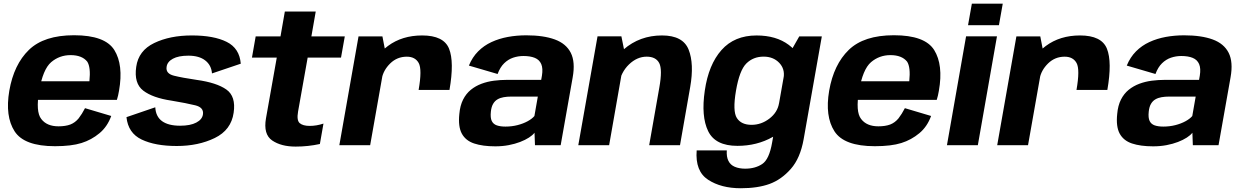

<svg xmlns="http://www.w3.org/2000/svg" viewBox="-20 -791 6765 1046"><path d="M279.7 5.5 298.9 -102.8Q234.8 -102.8 204.7 -143Q173.7 -182.3 193.6 -296.4Q213.5 -413 258.5 -452.1Q303.8 -490.7 364.5 -490.7Q426.7 -490.7 455.3 -455.2Q475.1 -424.7 467.1 -348.4H187.4L169.7 -246.9H616.8Q624 -269.5 628.5 -297.1Q653.2 -437.6 602.8 -518.5Q552.2 -599 383.4 -599Q219.8 -599 137.5 -519.2Q55.6 -439.8 30.7 -296.8Q7 -157.2 59.6 -75.6Q111.8 5.5 279.7 5.5ZM298.9 -102.8 279.7 5.5Q368.9 5.5 424.1 -11.9Q478.4 -28.9 521.9 -65.2Q564.7 -100.6 586 -159.2L443.2 -201.7Q426.9 -170 408.5 -146.2Q389.2 -122.8 363.3 -112.7Q336.5 -102.8 298.9 -102.8Z M943 4.4Q1060.4 4.4 1149.9 -39.1Q1239.5 -82.6 1252.9 -177Q1266.1 -266.1 1213.1 -303.4Q1160.1 -340.7 1051.4 -355.8Q973.4 -367.2 927.7 -378.6Q882 -390 887.6 -426.5Q891.1 -454.3 921.7 -471Q952.2 -487.7 1006.5 -487.7Q1064.5 -487.7 1097.9 -461.9Q1131.4 -436.1 1134.9 -391L1291.7 -444Q1285 -528 1214.9 -562.9Q1144.8 -597.9 1025.3 -597.9Q905.8 -597.9 820.1 -556.6Q734.4 -515.3 722.1 -426.9Q709 -336.6 760.6 -297.2Q812.1 -257.9 913.7 -242.8Q996.1 -229.1 1043.7 -217.3Q1091.3 -205.6 1085.6 -167.8Q1081.7 -140.2 1049.3 -123.2Q1017 -106.1 961 -106.1Q897.4 -106.1 863 -130.9Q828.7 -155.7 825.9 -206.5L669 -152.8Q678 -66 751.8 -30.8Q825.5 4.4 943 4.4Z M1590.5 7.6Q1658.4 7.6 1722.7 -6.5L1742.2 -117.7Q1704.3 -105.1 1667.2 -105.1Q1630.5 -105.1 1613 -120Q1595.4 -134.8 1603.8 -183L1656.1 -477.1H1837.8L1858.4 -592.7H1676.4L1700.1 -728.2H1531.8L1508.1 -592.7H1372.9L1352.6 -477.1H1487.8L1429 -146.2Q1413.9 -59.3 1462.7 -25.8Q1511.6 7.6 1590.5 7.6Z M2260.6 -300.9H2428.7Q2455.4 -453.7 2426.4 -525.8Q2397.3 -597.9 2279.8 -597.9Q2170.7 -597.9 2093.5 -540.6Q2016.3 -483.3 2001.5 -399.4L2059.6 -361.3Q2068.2 -408.5 2105.8 -445.4Q2143.4 -482.2 2196.1 -482.2Q2242 -482.2 2261.1 -447.6Q2280.2 -412.9 2260.6 -300.9ZM1828.7 0H1996.6L2083.2 -490L2063.4 -592.7H1933.2Z M2678.2 6.2Q2717.1 6.2 2751.3 -0.3Q2785.5 -6.8 2813.5 -17.6Q2841.5 -28.4 2861.6 -41.4Q2881.6 -54.3 2892 -67.8L2894.5 0H3034.5L3100 -369.8Q3114.9 -453.2 3089.6 -503.3Q3064.2 -553.4 3002.7 -576Q2941.1 -598.6 2847 -598.6Q2795.2 -598.6 2747.1 -589.8Q2699.1 -581 2657.7 -561.9Q2616.3 -542.8 2584.8 -511.1Q2553.3 -479.5 2534.5 -433.7L2690.9 -387.9Q2704.5 -424.7 2726.4 -446.1Q2748.3 -467.5 2775.3 -476.7Q2802.3 -485.9 2831.6 -485.9Q2869 -485.9 2893.8 -475.7Q2918.5 -465.5 2928.7 -441.9Q2938.8 -418.3 2932.4 -378.7L2928.3 -355.9H2741.2Q2706.2 -355.9 2670.7 -351.3Q2635.2 -346.7 2603.1 -334.7Q2571 -322.7 2545.2 -301.9Q2519.4 -281 2502.9 -248.5Q2486.4 -215.9 2482.4 -170Q2475.2 -101.5 2495.9 -63.2Q2516.6 -24.9 2562.9 -9.4Q2609.3 6.2 2678.2 6.2ZM2733.7 -101.4Q2705.7 -101.4 2686.5 -108Q2667.4 -114.7 2659 -132.1Q2650.7 -149.6 2654.2 -182.4Q2656.8 -208.5 2666.2 -224.8Q2675.6 -241.2 2690.4 -249.7Q2705.1 -258.3 2724 -261.5Q2742.8 -264.8 2764.8 -264.8H2910L2891.4 -158.9Q2878.7 -143.8 2854.7 -130.6Q2830.6 -117.4 2799.4 -109.4Q2768.2 -101.4 2733.7 -101.4Z M3130.5 0H3298.5L3385.2 -494.2L3365.3 -593H3235.3ZM3516.7 0H3684.6L3740.1 -316.7Q3762.3 -443.3 3731.6 -520.6Q3700.9 -597.9 3586.4 -597.9Q3465.6 -597.9 3377.6 -521.7Q3289.5 -445.5 3275.5 -367L3350.5 -329.4Q3362.6 -397.5 3406.6 -439.9Q3450.6 -482.3 3503.1 -482.3Q3552.9 -482.3 3571.3 -447.5Q3589.6 -412.7 3571.9 -313.9Z M4015.7 234.5Q4108 234.5 4172.4 211.1Q4236.7 187.7 4288.3 129.3Q4339.8 70.9 4358.1 -32.1L4457.2 -592.7H4334.3L4267.9 -476L4186.5 -14.8Q4170.8 77.1 4132.5 102.5Q4094.3 127.9 4039.8 127.9Q4007.3 127.9 3983.3 117.8Q3959.4 107.8 3948.3 85.4Q3937.2 63.1 3939.5 28.4H3775.4Q3766.7 141.8 3837.5 188.1Q3908.3 234.5 4015.7 234.5ZM3997.4 3.6Q4104 3.6 4189.7 -44.8Q4275.4 -93.3 4286 -153.9L4224 -228.1Q4215.6 -178.6 4171.4 -144.7Q4127.2 -110.9 4074.5 -110.9Q4018.2 -110.9 3994.3 -148.1Q3970.5 -185.3 3989.6 -297Q4008.6 -408.3 4046.2 -445.4Q4083.7 -482.5 4140.1 -482.5Q4192.7 -482.5 4225 -448.9Q4257.3 -415.3 4248.9 -366.5L4335.5 -435.3Q4345.9 -495.1 4277.1 -546.5Q4208.3 -597.8 4101.7 -597.8Q3981.1 -597.8 3910.7 -518.4Q3840.3 -439.1 3819.7 -297.7Q3798.9 -157 3837.9 -76.7Q3876.8 3.6 3997.4 3.6Z M4746.2 5.5 4765.4 -102.8Q4701.3 -102.8 4671.2 -143Q4640.2 -182.3 4660.1 -296.4Q4680 -413 4725 -452.1Q4770.3 -490.7 4831 -490.7Q4893.2 -490.7 4921.8 -455.2Q4941.6 -424.7 4933.6 -348.4H4653.9L4636.2 -246.9H5083.3Q5090.5 -269.5 5095 -297.1Q5119.7 -437.6 5069.3 -518.5Q5018.7 -599 4849.9 -599Q4686.3 -599 4604 -519.2Q4522.1 -439.8 4497.2 -296.8Q4473.5 -157.2 4526.1 -75.6Q4578.3 5.5 4746.2 5.5ZM4765.4 -102.8 4746.2 5.5Q4835.4 5.5 4890.6 -11.9Q4944.9 -28.9 4988.4 -65.2Q5031.2 -100.6 5052.5 -159.2L4909.7 -201.7Q4893.4 -170 4875 -146.2Q4855.7 -122.8 4829.8 -112.7Q4803 -102.8 4765.4 -102.8Z M5138.9 0H5307.2L5411.4 -593H5243.1ZM5274.6 -771 5253.8 -653.7H5422.1L5442.9 -771Z M5844.6 -300.9H6012.7Q6039.4 -453.7 6010.4 -525.8Q5981.3 -597.9 5863.8 -597.9Q5754.7 -597.9 5677.5 -540.6Q5600.3 -483.3 5585.5 -399.4L5643.6 -361.3Q5652.2 -408.5 5689.8 -445.4Q5727.4 -482.2 5780.1 -482.2Q5826 -482.2 5845.1 -447.6Q5864.2 -412.9 5844.6 -300.9ZM5412.7 0H5580.6L5667.2 -490L5647.4 -592.7H5517.2Z M6262.2 6.2Q6301.1 6.2 6335.3 -0.3Q6369.5 -6.8 6397.5 -17.6Q6425.5 -28.4 6445.6 -41.4Q6465.6 -54.3 6476 -67.8L6478.5 0H6618.5L6684 -369.8Q6698.9 -453.2 6673.6 -503.3Q6648.2 -553.4 6586.7 -576Q6525.1 -598.6 6431 -598.6Q6379.2 -598.6 6331.1 -589.8Q6283.1 -581 6241.7 -561.9Q6200.3 -542.8 6168.8 -511.1Q6137.3 -479.5 6118.5 -433.7L6274.9 -387.9Q6288.5 -424.7 6310.4 -446.1Q6332.3 -467.5 6359.3 -476.7Q6386.3 -485.9 6415.6 -485.9Q6453 -485.9 6477.8 -475.7Q6502.5 -465.5 6512.7 -441.9Q6522.8 -418.3 6516.4 -378.7L6512.3 -355.9H6325.2Q6290.2 -355.9 6254.7 -351.3Q6219.2 -346.7 6187.1 -334.7Q6155 -322.7 6129.2 -301.9Q6103.4 -281 6086.9 -248.5Q6070.4 -215.9 6066.4 -170Q6059.2 -101.5 6079.9 -63.2Q6100.6 -24.9 6146.9 -9.4Q6193.3 6.2 6262.2 6.2ZM6317.7 -101.4Q6289.7 -101.4 6270.5 -108Q6251.4 -114.7 6243 -132.1Q6234.7 -149.6 6238.2 -182.4Q6240.8 -208.5 6250.2 -224.8Q6259.6 -241.2 6274.4 -249.7Q6289.1 -258.3 6308 -261.5Q6326.8 -264.8 6348.8 -264.8H6494L6475.4 -158.9Q6462.7 -143.8 6438.7 -130.6Q6414.6 -117.4 6383.4 -109.4Q6352.2 -101.4 6317.7 -101.4Z"/></svg>

Font: Anybody Thin
Style: Italic
Weight: 100
Italic angle: -10°
Designer: Tyler Finck
Foundry: Etcetera Type Company
Version: Version 1.114;gftools[0.9.25]